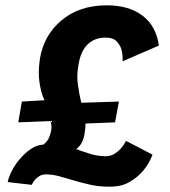

<svg xmlns="http://www.w3.org/2000/svg" viewBox="-20 -693 643 725"><path d="M393.5 12Q354.5 12 322 4.8Q289.5 -2.5 261.5 -10.8Q233.5 -19 206.2 -26.8Q179 -34.5 153 -34.5Q140 -34.5 129.5 -28.5Q119 -22.5 112 -14.5Q105 -6.5 100 5L9 -5.5Q12 -21.5 23.5 -45.2Q35 -69 53.5 -91Q72 -113 94.8 -129.2Q117.5 -145.5 144 -147Q157.5 -158 163.5 -169.8Q169.5 -181.5 173 -199Q174.5 -207 174.5 -217L171 -236L49 -231L62.5 -309.5L148 -314.5Q135 -341 129 -382.5Q126.5 -400 126.5 -418.5Q126.5 -444 131 -473Q146 -560 211 -615Q278 -672.5 382.5 -673Q466.5 -673 518 -634Q569.5 -595 580 -521L443 -461.5V-473Q443 -491.5 438.2 -507.2Q433.5 -523 420.2 -537Q407 -551 379 -551Q338 -551 311.8 -526.2Q285.5 -501.5 277 -452Q272 -425.5 272 -402.5Q272 -385.5 274.5 -370.5Q279.5 -334.5 287 -305L429 -309.5L414.5 -231L303 -226.5Q303 -209 298.8 -185Q294.5 -161 283 -145Q270 -130 267 -129.5Q270 -129.5 277 -127L284 -124L305.5 -117Q340.5 -103.5 378.5 -103Q397.5 -103 412 -112Q426.5 -121 437.2 -133.2Q448 -145.5 456 -161L556 -109Q530.5 -42 471 -7Q440.5 12 393.5 12Z"/></svg>

Font: Lucymar Sans
Style: Bold Italic
Weight: 700
Italic angle: -10°
Foundry: The League of Moveable Type (original font) / Main changes by Cristiano Sobral with portions from Mirco Monsees
Version: Version 2.00;August 30, 2020;FontCreator 13.0.0.2681 64-bit